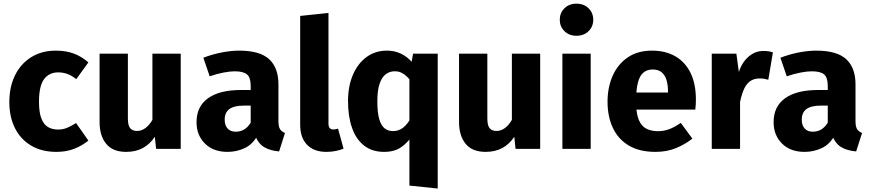

<svg xmlns="http://www.w3.org/2000/svg" viewBox="-20 -831 4861 1072"><path d="M292 -548.3Q348.3 -548.3 392.1 -531.9Q435.9 -515.5 473.5 -482.6L405.9 -389.1Q380.7 -409.1 356.4 -418Q332.1 -426.9 304.7 -426.9Q254.5 -426.9 226.1 -389.2Q197.7 -351.5 197.7 -262.2Q197.7 -203.2 211.1 -169.2Q224.5 -135.3 248.3 -121.5Q272 -107.7 303.5 -107.7Q331.5 -107.7 353.7 -117Q376 -126.2 404.8 -144L473.5 -46Q437.3 -16.8 393.5 0.1Q349.8 17 295.1 17Q213.5 17 154.5 -17.7Q95.6 -52.4 63.8 -115.1Q32.1 -177.7 32.1 -261.5Q32.1 -346.1 64 -410.7Q95.8 -475.2 154.3 -511.8Q212.9 -548.3 292 -548.3Z M831 -531.4H989V0H851.5L844.5 -67.1Q815.8 -24.7 776.1 -3.8Q736.5 17 684.2 17Q609.6 17 572.8 -28.1Q536 -73.2 536 -149.6V-531.4H694V-169.6Q694 -129.9 707.1 -114.9Q720.2 -99.8 745.1 -99.8Q770.1 -99.8 792 -116Q813.9 -132.2 831 -161.6Z M1315.4 -548.3Q1430.9 -548.3 1482.8 -500.5Q1534.6 -452.6 1534.6 -359.6V-154.1Q1534.6 -123.9 1543.5 -110Q1552.4 -96.1 1571.2 -88.7L1538.3 14.5Q1487.5 10.1 1454.6 -9.7Q1421.6 -29.5 1403.5 -76.7L1379.7 -132.3V-351.3Q1379.7 -398.3 1359.1 -415.6Q1338.4 -432.9 1290.3 -432.9Q1265 -432.9 1228.1 -425.9Q1191.2 -418.9 1150.8 -404.9L1115.3 -508.6Q1164.9 -527.8 1217.5 -538.1Q1270.1 -548.3 1315.4 -548.3ZM1325.5 -328.5H1401.6V-241.3H1340.6Q1286.9 -241.3 1260.7 -222.1Q1234.5 -202.9 1234.5 -162.6Q1234.5 -131.5 1250.6 -113.6Q1266.8 -95.6 1296.2 -95.6Q1327.5 -95.6 1350.7 -113.1Q1373.8 -130.7 1387.5 -161.4L1419.4 -77.6Q1391.8 -25.5 1346.6 -4.3Q1301.4 17 1250.3 17Q1170.7 17 1124 -29.7Q1077.3 -76.4 1077.3 -148.9Q1077.3 -236.4 1141.4 -282.4Q1205.5 -328.5 1325.5 -328.5Z M1802.1 17Q1732.8 17 1694.4 -22.7Q1656 -62.3 1656 -135.1V-742.1L1814 -758.7V-140.9Q1814 -124.8 1820.6 -116.5Q1827.1 -108.2 1841.4 -108.2Q1849.5 -108.2 1855.8 -109.7Q1862.2 -111.2 1867.3 -113L1898.2 -1Q1880.7 6.4 1855.7 11.7Q1830.8 17 1802.1 17Z M2265.9 205.1V-454.6L2277.7 -482.8L2286.3 -531.4H2423.9V221.7ZM2140.7 -548.3Q2169.7 -548.3 2195.3 -540.3Q2221 -532.3 2243.5 -516.9Q2266 -501.4 2285.2 -477.9L2277.4 -374.4Q2263.5 -392.6 2249.6 -405.6Q2235.7 -418.6 2219.8 -425.8Q2204 -433 2183.7 -433Q2155.3 -433 2133.5 -416.3Q2111.6 -399.6 2099.2 -362.7Q2086.8 -325.8 2086.8 -266.1Q2086.8 -200.2 2098 -163.9Q2109.2 -127.7 2128.8 -113.3Q2148.3 -99 2173.8 -99Q2205.9 -99 2230.2 -117.8Q2254.6 -136.6 2275.1 -174L2283.7 -78Q2261.2 -38.9 2222.5 -11Q2183.8 17 2124.6 17Q2057.5 17 2012.7 -18.3Q1967.8 -53.5 1945.5 -117.2Q1923.1 -180.9 1923.1 -266.6Q1923.1 -348.8 1950 -412.3Q1976.8 -475.7 2025.8 -512Q2074.8 -548.3 2140.7 -548.3Z M2838 -531.4H2996V0H2858.5L2851.5 -67.1Q2822.8 -24.7 2783.1 -3.8Q2743.5 17 2691.2 17Q2616.6 17 2579.8 -28.1Q2543 -73.2 2543 -149.6V-531.4H2701V-169.6Q2701 -129.9 2714.1 -114.9Q2727.2 -99.8 2752.1 -99.8Q2777.1 -99.8 2799 -116Q2820.9 -132.2 2838 -161.6Z M3120 -531.4H3278V0H3120ZM3198.6 -810.5Q3240.1 -810.5 3266.2 -784.7Q3292.3 -758.9 3292.3 -720.7Q3292.3 -682.9 3266.2 -657.1Q3240.1 -631.3 3198.6 -631.3Q3157.5 -631.3 3131.5 -657.1Q3105.4 -682.9 3105.4 -720.7Q3105.4 -758.9 3131.5 -784.7Q3157.5 -810.5 3198.6 -810.5Z M3620.4 -548.3Q3696.3 -548.3 3751.4 -516.2Q3806.4 -484.1 3835.9 -423.3Q3865.4 -362.5 3865.4 -275.9Q3865.4 -262.9 3864.6 -247Q3863.8 -231 3862.1 -218.9H3517.6L3516.4 -314.3H3709.6Q3709.6 -316.3 3709.6 -318.1Q3709.6 -319.9 3709.6 -320.9Q3709.6 -357.4 3701.1 -384.8Q3692.6 -412.2 3674.1 -427.6Q3655.6 -443 3623.6 -443Q3593.7 -443 3572.9 -426.2Q3552 -409.4 3541.7 -370.2Q3531.4 -331 3531.4 -263.8Q3531.4 -198.2 3546.4 -162.1Q3561.5 -126 3589.2 -112.3Q3616.8 -98.5 3653.8 -98.5Q3686.6 -98.5 3716.7 -109.8Q3746.8 -121.1 3780.8 -145.1L3845.8 -57.1Q3806.1 -25.5 3754.9 -4.3Q3703.7 17 3639.3 17Q3550.8 17 3491.1 -18.3Q3431.5 -53.6 3401.8 -117.1Q3372.1 -180.6 3372.1 -263Q3372.1 -342.5 3400.5 -407.2Q3428.8 -472 3484.4 -510.2Q3539.9 -548.3 3620.4 -548.3Z M4242.2 -546.5Q4257 -546.5 4269.6 -544.7Q4282.2 -542.8 4295.4 -538.6L4269.7 -385.7Q4257.1 -389.3 4246.1 -391.2Q4235.2 -393 4221.8 -393Q4186.8 -393 4164.7 -375.1Q4142.7 -357.2 4129.7 -323.4Q4116.8 -289.5 4107.6 -242.6L4100.9 -413.2Q4116.5 -474.9 4155 -510.7Q4193.4 -546.5 4242.2 -546.5ZM3954 -531.4H4091.5L4107.1 -415.6L4112 -280.1V0H3954Z M4537.4 -548.3Q4652.9 -548.3 4704.8 -500.5Q4756.6 -452.6 4756.6 -359.6V-154.1Q4756.6 -123.9 4765.5 -110Q4774.4 -96.1 4793.2 -88.7L4760.3 14.5Q4709.5 10.1 4676.6 -9.7Q4643.6 -29.5 4625.5 -76.7L4601.7 -132.3V-351.3Q4601.7 -398.3 4581.1 -415.6Q4560.4 -432.9 4512.3 -432.9Q4487 -432.9 4450.1 -425.9Q4413.2 -418.9 4372.8 -404.9L4337.3 -508.6Q4386.9 -527.8 4439.5 -538.1Q4492.1 -548.3 4537.4 -548.3ZM4547.5 -328.5H4623.6V-241.3H4562.6Q4508.9 -241.3 4482.7 -222.1Q4456.5 -202.9 4456.5 -162.6Q4456.5 -131.5 4472.6 -113.6Q4488.8 -95.6 4518.2 -95.6Q4549.5 -95.6 4572.7 -113.1Q4595.8 -130.7 4609.5 -161.4L4641.4 -77.6Q4613.8 -25.5 4568.6 -4.3Q4523.4 17 4472.3 17Q4392.7 17 4346 -29.7Q4299.3 -76.4 4299.3 -148.9Q4299.3 -236.4 4363.4 -282.4Q4427.5 -328.5 4547.5 -328.5Z"/></svg>

Font: Fira Sans Variable
Style: Regular
Weight: 400
Designer: Carrois Corporate & Edenspiekermann AG
Foundry: Carrois Corporate GbR & Edenspiekermann AG
Version: Version 4.202